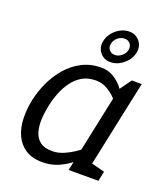

<svg xmlns="http://www.w3.org/2000/svg" viewBox="-133 -807 791 908"><g transform="rotate(20 262.5 -352.5)"><path d="M408.3 -440 486.3 -430 395.3 0H315.3ZM408.3 -440 451.3 -500H501.3L486.3 -430ZM389.7 -153.3 414.7 -145Q414.7 -145 404.6 -129.5Q394.5 -114 375.1 -91.2Q355.7 -68.5 327.8 -45.8Q299.8 -23 264.2 -7.5Q228.7 8 186.7 8L210.8 -57Q242.2 -57 273.5 -71.5Q304.8 -86 331.2 -105.2Q357.5 -124.3 373.6 -138.8Q389.7 -153.3 389.7 -153.3ZM430.3 -346.7Q430.3 -346.7 420.3 -361.2Q410.3 -375.7 392.3 -394.3Q374.3 -413 349.1 -427.5Q323.8 -442 292.5 -442L296.7 -508Q329.7 -508 356.1 -492.5Q382.5 -477 401.6 -454.2Q420.7 -431.5 433.3 -408.8Q446 -386 452.3 -370.5Q458.7 -355 458.7 -355ZM292.5 -442Q253.7 -442 225.2 -425.7Q196.7 -409.3 176.1 -381.2Q155.5 -353.2 142.3 -319.2Q129.2 -285.3 122 -250Q114.7 -214.7 113.2 -180.2Q111.8 -145.8 120.3 -117.8Q128.8 -89.7 150.4 -73.3Q172 -57 210.8 -57L186.7 8Q133 8 99.7 -14Q66.3 -36 49.7 -73Q33 -110 31.5 -156Q30 -202 40 -250Q50 -298 71.4 -344Q92.8 -390 125.1 -427Q157.3 -464 200.2 -486Q243 -508 296.7 -508ZM385.3 0 394 -70.8 475.3 -49.2 465.3 0ZM260.6 -630Q265.8 -653 280.9 -671.7Q296 -690.4 317.4 -701.9Q338.8 -713.3 361.7 -713.3Q395.2 -713.3 414.8 -688.8Q434.5 -664.3 427.3 -630Q423 -608 407.4 -588.8Q391.8 -569.7 370.5 -558.2Q349.2 -546.7 326.3 -546.7Q292 -546.7 272.7 -571.7Q253.3 -596.7 260.6 -630ZM298.8 -629.1Q294.8 -611.5 305.2 -598.7Q315.5 -585.8 334.2 -585.8Q352 -585.8 367.7 -598.7Q383.3 -611.5 387.3 -629.1Q391.3 -648.7 381 -661.5Q370.6 -674.3 352.9 -674.3Q334.2 -674.3 318.5 -661.5Q302.8 -648.7 298.8 -629.1Z"/></g></svg>

Font: Epunda Slab Light
Style: Italic
Weight: 300
Italic angle: -12°
Designer: Simon Atzbach
Foundry: typofactur
Version: Version 1.102